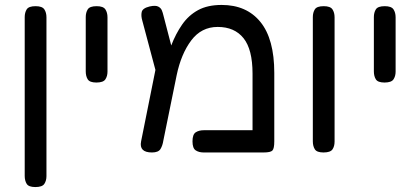

<svg xmlns="http://www.w3.org/2000/svg" viewBox="-20 -607 1700 777"><path d="M123 150Q96 150 88 137Q80 124 80 105V-538Q80 -556 88 -569Q96 -582 124 -582Q151 -582 159.5 -569Q168 -556 168 -537V106Q168 124 159.5 137Q151 150 123 150Z M370 -273Q343 -273 335 -286Q327 -299 327 -318V-538Q327 -556 335 -569Q343 -582 371 -582Q398 -582 406.5 -569Q415 -556 415 -537V-317Q415 -299 406.5 -286Q398 -273 370 -273Z M1090 -312V-35Q1090 -6 1082.5 2Q1075 10 1047 10H804Q785 10 772 1.5Q759 -7 759 -35Q759 -63 772 -71.5Q785 -80 805 -80H1002V-309Q1002 -407 965.5 -452.5Q929 -498 861 -498Q795 -498 754 -443.5Q713 -389 695 -303L641 -38Q638 -18 629.5 -4Q621 10 595 10Q542 10 551 -35L609 -324L556 -523Q550 -543 553.5 -558.5Q557 -574 586 -581Q609 -586 620 -580.5Q631 -575 635 -565Q639 -555 641 -546L673 -423Q691 -470 717 -507.5Q743 -545 781.5 -566Q820 -587 877 -587Q978 -587 1034 -518Q1090 -449 1090 -312Z M1289 10Q1262 10 1254 -3Q1246 -16 1246 -35V-538Q1246 -556 1254 -569Q1262 -582 1290 -582Q1317 -582 1325.5 -569Q1334 -556 1334 -537V-34Q1334 -15 1325.5 -2.5Q1317 10 1289 10Z M1536 -273Q1509 -273 1501 -286Q1493 -299 1493 -318V-538Q1493 -556 1501 -569Q1509 -582 1537 -582Q1564 -582 1572.5 -569Q1581 -556 1581 -537V-317Q1581 -299 1572.5 -286Q1564 -273 1536 -273Z"/></svg>

Font: Fredoka
Style: Regular
Weight: 400
Designer: Ben Nathan
Foundry: Milena B. Brandão, Ben Nathan
Version: Version 2.001